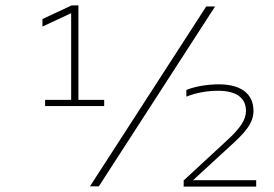

<svg xmlns="http://www.w3.org/2000/svg" viewBox="-20 -694 1019 715"><path d="M148 -299H368V-322H272V-674H247L138 -623V-595L245 -645V-322H148ZM315 0H348L781 -670H748ZM664 1H934V-23H699L835 -148C889 -197 924 -233 924 -281C924 -345 877 -380 795 -380C756 -380 708 -373 674 -359V-334C712 -350 758 -356 792 -356C861 -356 896 -329 896 -281C896 -249 876 -217 823 -169L664 -22Z"/></svg>

Font: LT Wave Text Thin
Style: Regular
Weight: 100
Designer: Daniel Lyons
Version: Version 2.5 (Glyphs App)